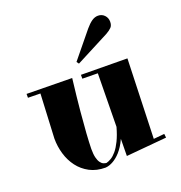

<svg xmlns="http://www.w3.org/2000/svg" viewBox="-118 -710 799 846"><g transform="rotate(-20 281.0 -287.5)"><path d="M490.2 -387.2 478 -14.2 528.8 -19 530.8 -1 340.8 16.1 341.8 -64Q333.5 -45.9 324.7 -32.2Q315.9 -18.6 306.9 -8.5Q297.9 1.5 289.1 8.5Q280.3 15.6 272.5 20Q253.9 30.8 235.8 32.2Q193.4 32.2 161.6 15.4Q129.9 -1.5 108.9 -29.3Q87.9 -57.1 77.4 -92.5Q66.9 -127.9 66.9 -165L77.1 -373L19 -374V-392.1L231.9 -389.2Q221.2 -299.8 215.6 -238.5Q210 -177.2 207.5 -139.2Q204.6 -94.2 204.1 -66.9Q204.1 -41.5 208 -25.9Q211.9 -10.3 218.3 -1.5Q224.6 7.3 231.9 10.5Q239.3 13.7 246.1 14.2Q256.3 11.7 268.8 4.4Q281.2 -2.9 294.2 -18.3Q307.1 -33.7 319.3 -58.6Q331.5 -83.5 341.8 -120.1L345.2 -370.1L272.9 -371.1V-389.2ZM281.7 -438.5 273.9 -449.2 373 -570.3Q388.7 -588.9 402.8 -598.6Q417 -608.4 432.1 -608.4Q450.2 -608.4 462.2 -595.9Q474.1 -583.5 474.1 -565.4Q474.1 -548.3 465.3 -539.1Q456.5 -529.8 439.9 -520.5Z"/></g></svg>

Font: Purple Purse
Style: Regular
Weight: 400
Designer: Astigmatic (AOETI)
Foundry: Astigmatic (AOETI)
Version: Version 1.000